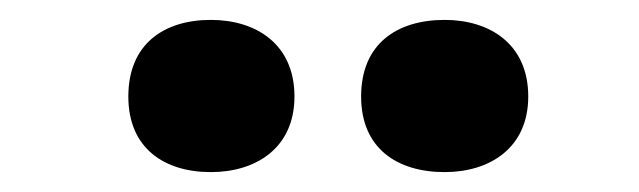

<svg xmlns="http://www.w3.org/2000/svg" viewBox="-20 -880 642 193"><path d="M109 -783C109 -731 145 -707 192 -707C237 -707 276 -731 276 -783C276 -836 237 -860 192 -860C145 -860 109 -836 109 -783ZM343 -783C343 -731 379 -707 427 -707C472 -707 511 -731 511 -783C511 -836 472 -860 427 -860C379 -860 343 -836 343 -783Z"/></svg>

Font: Noto Sans Telugu UI Black
Style: Regular
Weight: 900
Designer: Jelle Bosma - Monotype Design Team
Foundry: Monotype Imaging Inc.
Version: Version 2.005